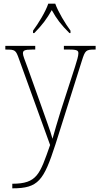

<svg xmlns="http://www.w3.org/2000/svg" viewBox="-20 -786 541 1046"><path d="M160 -619V-606H167C212 -652 234 -682 262 -731C289 -682 312 -652 358 -606H364V-619C336 -657 297 -721 281 -766H243C228 -721 188 -657 160 -619ZM47 215V240H48C189 240 218 198 282 1L426 -455C444 -512 448 -516 497 -516H501V-536H328V-516H359C403 -516 407 -509 407 -495C407 -481 399 -455 389 -423L311 -182C292 -119 277 -71 266 -30C255 -72 226 -147 202 -217L132 -413C114 -462 105 -483 105 -495C105 -510 112 -516 155 -516H172V-536H9V-516H11C63 -516 66 -514 84 -463L253 4C197 163 183 215 47 215Z"/></svg>

Font: Noto Serif Thai SemiCondensed Thin
Style: Regular
Weight: 100
Width: 4
Designer: Monotype Design Team
Foundry: Monotype Imaging Inc.
Version: Version 2.002